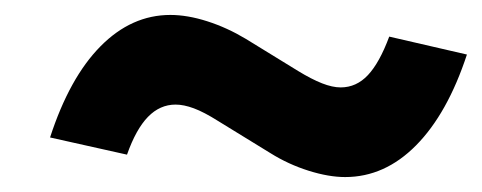

<svg xmlns="http://www.w3.org/2000/svg" viewBox="-20 -498 645 257"><path d="M150 -291 47 -314Q73 -394 114.5 -436Q156 -478 208 -478Q231 -478 257.5 -469.5Q284 -461 309 -446L379 -403Q397 -392 411 -386.5Q425 -381 436 -381Q457 -381 472.5 -397.5Q488 -414 501 -449L605 -425Q579 -346 537 -303.5Q495 -261 442 -261Q420 -261 393 -269.5Q366 -278 342 -293L272 -336Q253 -348 239.5 -353Q226 -358 215 -358Q194 -358 178 -341.5Q162 -325 150 -291Z"/></svg>

Font: Red Hat Text VF
Style: Italic
Weight: 300
Italic angle: -12°
Designer: Pentagram, MCKL
Foundry: Pentagram, MCKL
Version: Version 1.023